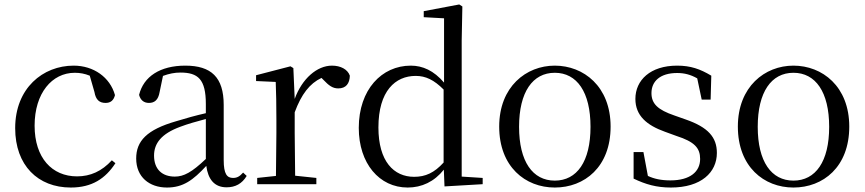

<svg xmlns="http://www.w3.org/2000/svg" viewBox="-20 -825 3873 860"><path d="M297 15C392 15 452 -25 497 -94L481 -107C436 -58 385 -35 325 -35C213 -35 135 -118 135 -262C135 -408 213 -499 315 -499C338 -499 360 -495 382 -486L403 -413C409 -378 425 -364 453 -364C475 -364 489 -375 495 -399C473 -479 399 -531 310 -531C172 -531 48 -430 48 -251C48 -84 150 15 297 15Z M995 14C1034 14 1064 -2 1085 -37L1069 -52C1053 -34 1041 -28 1024 -28C997 -28 982 -45 982 -108V-355C982 -479 926 -531 810 -531C697 -531 623 -482 603 -400C609 -377 624 -364 647 -364C672 -364 689 -377 695 -413L710 -485C737 -495 762 -500 788 -500C867 -500 902 -470 902 -359V-318C858 -308 811 -295 769 -282C637 -244 590 -193 590 -115C590 -32 649 15 728 15C800 15 845 -18 904 -82C912 -22 940 14 995 14ZM902 -113C839 -53 803 -34 763 -34C707 -34 670 -66 670 -128C670 -183 703 -226 787 -257C821 -270 861 -281 902 -292Z M1215 0H1397V-28L1302 -38L1300 -229V-322C1330 -403 1367 -451 1420 -476L1429 -467C1452 -443 1469 -429 1495 -429C1530 -429 1546 -451 1547 -486C1537 -515 1505 -531 1467 -531C1400 -531 1333 -473 1300 -382L1294 -520L1281 -528L1127 -488V-462L1215 -458C1217 -408 1218 -358 1218 -289V-229L1216 -37L1132 -28V0Z M1971 10 2142 0V-28L2048 -34V-644L2051 -796L2037 -805L1878 -775V-748L1969 -743V-455C1923 -509 1873 -531 1820 -531C1690 -531 1587 -424 1587 -252C1587 -93 1679 15 1806 15C1869 15 1925 -11 1968 -65ZM1967 -97C1925 -51 1886 -33 1835 -33C1744 -33 1675 -102 1675 -254C1675 -418 1751 -485 1842 -485C1887 -485 1924 -467 1967 -424Z M2465 15C2598 15 2715 -77 2715 -258C2715 -438 2594 -531 2465 -531C2337 -531 2216 -437 2216 -258C2216 -78 2333 15 2465 15ZM2465 -16C2366 -16 2305 -101 2305 -257C2305 -413 2366 -499 2465 -499C2564 -499 2625 -413 2625 -257C2625 -101 2564 -16 2465 -16Z M2985 15C3121 15 3191 -53 3191 -140C3191 -210 3152 -255 3051 -290L3000 -308C2927 -333 2898 -360 2898 -408C2898 -461 2937 -498 3013 -498C3045 -498 3073 -491 3103 -474L3123 -379H3163L3166 -486C3116 -516 3073 -531 3013 -531C2893 -531 2826 -466 2826 -382C2826 -307 2877 -264 2958 -235L3010 -216C3091 -190 3116 -162 3116 -113C3116 -56 3071 -17 2983 -17C2941 -17 2910 -24 2882 -37L2862 -144H2818V-25C2872 1 2921 15 2985 15Z M3534 15C3667 15 3784 -77 3784 -258C3784 -438 3663 -531 3534 -531C3406 -531 3285 -437 3285 -258C3285 -78 3402 15 3534 15ZM3534 -16C3435 -16 3374 -101 3374 -257C3374 -413 3435 -499 3534 -499C3633 -499 3694 -413 3694 -257C3694 -101 3633 -16 3534 -16Z"/></svg>

Font: Harano Aji Mincho KR
Style: Regular
Weight: 400
Foundry: Masamichi Hosoda
Version: HaranoAjiMinchoKR-Regular version 20230610;ttx 4.39.4